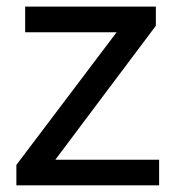

<svg xmlns="http://www.w3.org/2000/svg" viewBox="-20 -558 527 578"><path d="M29.3 0V-61.5L331.1 -460.9H55.7V-538.1H449.2V-480.5L146.5 -77.1H459V0Z"/></svg>

Font: Gothic A1 Medium
Style: Regular
Weight: 500
Designer: HanYang I&C Co.,Ltd.
Foundry: HanYang I&C Co.,Ltd.
Version: Version 2.50